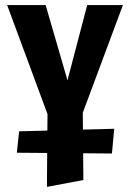

<svg xmlns="http://www.w3.org/2000/svg" viewBox="-20 -444 510 753"><path d="M175 27 8 -424H159L272 -35H220L322 -424H462L294 27ZM164 289 167 -80H304L307 262ZM419 158 46 155 55 71 428 61Z"/></svg>

Font: Ysabeau Infant ExtraBold
Style: Regular
Weight: 800
Designer: Christian Thalmann (Catharsis Fonts)
Version: Version 2.001;gftools[0.9.30]; featfreeze: ss01,ss02,lnum